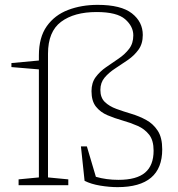

<svg xmlns="http://www.w3.org/2000/svg" viewBox="-20 -762 734 790"><path d="M140 -534Q140 -608.5 172.5 -654.2Q205 -700 260 -721Q315 -742 382 -742Q478 -742 522.8 -707Q567.5 -672 567.5 -618Q567.5 -582 550 -557.8Q532.5 -533.5 506.5 -515.5Q480.5 -497.5 454.2 -480.5Q428 -463.5 410.5 -442.8Q393 -422 393 -392Q393 -360 411.5 -342.2Q430 -324.5 458.8 -314Q487.5 -303.5 520.2 -293.8Q553 -284 581.8 -268.2Q610.5 -252.5 629 -224.2Q647.5 -196 647.5 -147.5Q647.5 8 463.5 8Q430.5 8 392.5 1.8Q354.5 -4.5 328 -18L313 -159.5H337.5L374.5 -34.5Q417.5 -22 467.5 -22Q542 -22 577 -51.8Q612 -81.5 612 -142Q612 -184.5 593.5 -208Q575 -231.5 546 -244.2Q517 -257 484.2 -266.2Q451.5 -275.5 422.5 -287.8Q393.5 -300 375 -323Q356.5 -346 356.5 -387Q356.5 -421.5 373.8 -444.8Q391 -468 416.8 -485.8Q442.5 -503.5 468.2 -521Q494 -538.5 511.2 -561Q528.5 -583.5 528.5 -616.5Q528.5 -653.5 494.8 -683Q461 -712.5 377.5 -712.5Q285 -712.5 231.2 -672.2Q177.5 -632 177.5 -541V-32L261 -24V0H56.5V-24L140 -32V-476.5L27 -486V-502.5L140 -513Z"/></svg>

Font: Newsreader Caption ExtraLight
Style: Regular
Weight: 275
Designer: Hugues Gentile
Foundry: Production Type
Version: Version 1.001